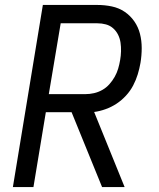

<svg xmlns="http://www.w3.org/2000/svg" viewBox="-20 -755 640 775"><path d="M32 0 153 -735H373Q403 -735 431.5 -729Q460 -723 483 -707.5Q506 -692 522 -669Q538 -646 545 -618.5Q552 -591 552 -561Q552 -531 547 -501Q543 -478 536 -455Q529 -432 517.5 -410Q506 -388 488.5 -369Q471 -350 450.5 -336.5Q430 -323 406.5 -314.5Q383 -306 360 -303L483 0H392L269 -302H165L115 0ZM177 -375H324Q342 -375 359.5 -379Q377 -383 393 -392Q409 -401 421.5 -415Q434 -429 443 -445Q452 -461 457 -478Q462 -495 465 -513Q468 -530 468.5 -548Q469 -566 466.5 -583Q464 -600 456.5 -615Q449 -630 436.5 -641Q424 -652 407.5 -656.5Q391 -661 373 -661H225Z"/></svg>

Font: Iosevka SS04 Extended
Style: Italic
Weight: 400
Width: 7
Italic angle: -9°
Monospace: yes
Designer: Belleve Invis
Foundry: Belleve Invis
Version: Version 19.0.0; ttfautohint (v1.8.4)